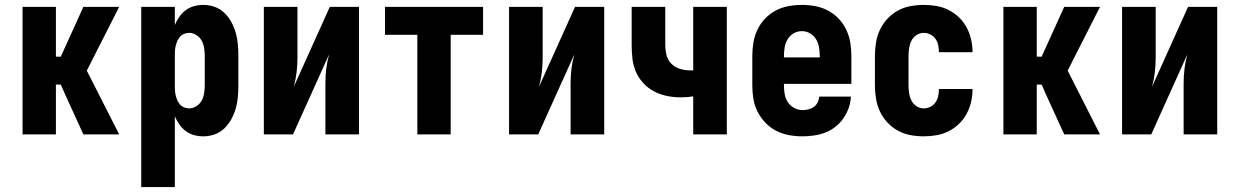

<svg xmlns="http://www.w3.org/2000/svg" viewBox="-20 -548 5040 783"><path d="M72 0V-520H208V-317H228L320 -520H466L334 -260L466 0H320L246 -162L228 -203H208V0Z M556 215V-520H693V-446Q700 -463 711 -479Q722 -495 737.5 -506.5Q753 -518 771.5 -523Q790 -528 809 -528Q833 -528 855.5 -520Q878 -512 895 -495.5Q912 -479 923.5 -458Q935 -437 941.5 -414Q948 -391 950 -367.5Q952 -344 952 -320V-200Q952 -176 950 -152.5Q948 -129 941.5 -106Q935 -83 923.5 -62Q912 -41 895 -24.5Q878 -8 855.5 0Q833 8 809 8Q790 8 771.5 3Q753 -2 737.5 -13.5Q722 -25 711 -41Q700 -57 693 -74V215ZM751 -106Q767 -106 781 -115Q795 -124 802.5 -138Q810 -152 812.5 -168Q815 -184 815 -200V-320Q815 -336 812.5 -352Q810 -368 802.5 -382Q795 -396 781 -405Q767 -414 751 -414Q741 -414 731 -410Q721 -406 714 -398Q707 -390 703 -380.5Q699 -371 696.5 -361Q694 -351 693.5 -340.5Q693 -330 693 -320V-200Q693 -190 693.5 -179.5Q694 -169 696.5 -159Q699 -149 703 -139.5Q707 -130 714 -122Q721 -114 731 -110Q741 -106 751 -106Z M1056 0V-520H1193V-312Q1193 -282 1189.5 -252.5Q1186 -223 1178 -194L1325 -520H1444V0H1307V-208Q1307 -238 1310.5 -267.5Q1314 -297 1322 -326L1175 0Z M1682 0V-406H1550V-520H1950V-406H1818V0Z M2056 0V-520H2193V-312Q2193 -282 2189.5 -252.5Q2186 -223 2178 -194L2325 -520H2444V0H2307V-208Q2307 -238 2310.5 -267.5Q2314 -297 2322 -326L2175 0Z M2807 0V-155Q2795 -153 2782 -152Q2769 -151 2756 -151Q2728 -151 2700.5 -156.5Q2673 -162 2648 -175Q2623 -188 2603.5 -209Q2584 -230 2573 -256Q2562 -282 2559 -310Q2556 -338 2556 -366V-520H2693V-366Q2693 -345 2698 -324Q2703 -303 2718 -288Q2733 -273 2753.5 -267Q2774 -261 2796 -261H2807V-520H2944V0Z M3252 8Q3225 8 3197.5 3Q3170 -2 3145.5 -14.5Q3121 -27 3101.5 -47.5Q3082 -68 3069.5 -92.5Q3057 -117 3052.5 -144.5Q3048 -172 3048 -200V-320Q3048 -347 3052.5 -374.5Q3057 -402 3069 -427Q3081 -452 3100 -472Q3119 -492 3143.5 -505Q3168 -518 3195.5 -523Q3223 -528 3250 -528Q3277 -528 3304.5 -523Q3332 -518 3356.5 -505Q3381 -492 3400 -472Q3419 -452 3431 -427Q3443 -402 3447.5 -374.5Q3452 -347 3452 -320V-206H3177V-200Q3177 -182 3180 -164.5Q3183 -147 3192.5 -132Q3202 -117 3218.5 -108Q3235 -99 3252 -99Q3265 -99 3277 -102Q3289 -105 3299 -112Q3309 -119 3314.5 -130.5Q3320 -142 3321 -154H3450Q3449 -130 3441 -107.5Q3433 -85 3419.5 -65.5Q3406 -46 3387 -31Q3368 -16 3346 -7.5Q3324 1 3300 4.5Q3276 8 3252 8ZM3323 -314V-320Q3323 -338 3320 -355.5Q3317 -373 3308 -388Q3299 -403 3283.5 -412Q3268 -421 3250 -421Q3232 -421 3216.5 -412Q3201 -403 3192 -388Q3183 -373 3180 -355.5Q3177 -338 3177 -320V-314Z M3747 8Q3720 8 3693 3Q3666 -2 3642 -15Q3618 -28 3599 -48.5Q3580 -69 3568.5 -93.5Q3557 -118 3552.5 -145.5Q3548 -173 3548 -200V-320Q3548 -347 3552.5 -374.5Q3557 -402 3568.5 -426.5Q3580 -451 3599 -471.5Q3618 -492 3642 -505Q3666 -518 3693 -523Q3720 -528 3747 -528Q3773 -528 3799 -523.5Q3825 -519 3848 -507.5Q3871 -496 3890 -478Q3909 -460 3921.5 -437Q3934 -414 3940 -388.5Q3946 -363 3946 -337V-335H3809V-336Q3809 -350 3806 -364Q3803 -378 3795 -389.5Q3787 -401 3774 -407.5Q3761 -414 3747 -414Q3731 -414 3717.5 -405Q3704 -396 3697 -382Q3690 -368 3687.5 -352Q3685 -336 3685 -320V-200Q3685 -184 3687.5 -168Q3690 -152 3697 -138Q3704 -124 3717.5 -115Q3731 -106 3747 -106Q3761 -106 3774 -112.5Q3787 -119 3795 -130.5Q3803 -142 3806 -156Q3809 -170 3809 -184V-185H3946V-183Q3946 -157 3940 -131.5Q3934 -106 3921.5 -83Q3909 -60 3890 -42Q3871 -24 3848 -12.5Q3825 -1 3799 3.5Q3773 8 3747 8Z M4072 0V-520H4208V-317H4228L4320 -520H4466L4334 -260L4466 0H4320L4246 -162L4228 -203H4208V0Z M4556 0V-520H4693V-312Q4693 -282 4689.5 -252.5Q4686 -223 4678 -194L4825 -520H4944V0H4807V-208Q4807 -238 4810.5 -267.5Q4814 -297 4822 -326L4675 0Z"/></svg>

Font: Iosevka Curly Heavy
Style: Regular
Weight: 900
Monospace: yes
Designer: Belleve Invis
Foundry: Belleve Invis
Version: Version 22.1.2; ttfautohint (v1.8.4)